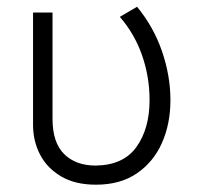

<svg xmlns="http://www.w3.org/2000/svg" viewBox="-20 -516 568 552"><path d="M256 15Q196 15 155.8 -8.8Q115.5 -32.5 95.2 -71.5Q75 -110.5 75 -157V-480H131V-174Q131 -106 164.5 -73Q198 -40 255 -40Q335 -41 372.5 -93.8Q410 -146.5 410 -228Q410 -295 388.5 -356.8Q367 -418.5 324.5 -467.5L374 -496.5Q421.5 -439 445.8 -368.5Q470 -298 470 -228Q470 -160.5 445.8 -105.5Q421.5 -50.5 373.8 -17.8Q326 15 256 15Z"/></svg>

Font: Geologica Thin
Style: Regular
Weight: 100
Designer: Sindre Bremnes, Frode Helland
Foundry: Monokrom Skriftforlag AS
Version: Version 1.010; ttfautohint (v1.8.4.7-5d5b);gftools[0.9.28]